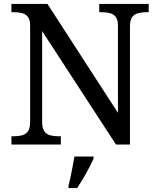

<svg xmlns="http://www.w3.org/2000/svg" viewBox="-20 -734 803 975"><path d="M38 0V-42H51Q74 -42 92.5 -47Q111 -52 122 -67.5Q133 -83 133 -114V-604Q133 -634 121.5 -648.5Q110 -663 91.5 -667.5Q73 -672 51 -672H38V-714H221L579 -161V-604Q579 -634 567.5 -648.5Q556 -663 537.5 -667.5Q519 -672 497 -672H484V-714H735V-672H722Q700 -672 681 -667Q662 -662 651 -647Q640 -632 640 -600V0H569L194 -576V-114Q194 -83 205 -67.5Q216 -52 235 -47Q254 -42 276 -42H289V0ZM328 208Q334 186 339 161Q344 136 349 110.5Q354 85 358 61H455V71Q446 92 432 119Q418 146 402 173Q386 200 372 221H328Z"/></svg>

Font: Noto Serif Telugu
Style: Regular
Weight: 400
Designer: Jelle Bosma - Monotype Design Team
Foundry: Monotype Imaging Inc.
Version: Version 2.003